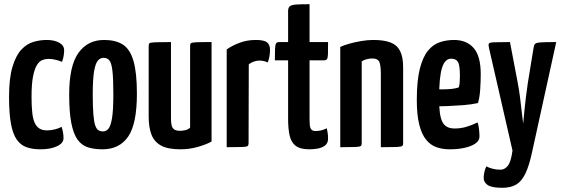

<svg xmlns="http://www.w3.org/2000/svg" viewBox="-20 -700 2674 913"><path d="M172 10Q134 10 106 0Q78 -10 59.5 -36.5Q41 -63 32 -112Q23 -161 23 -239Q23 -329 39.5 -383Q56 -437 82 -464.5Q108 -492 139.5 -501Q171 -510 202 -510Q238 -510 261.5 -497Q285 -484 285 -461Q285 -451 283 -436.5Q281 -422 275 -406Q263 -411 245.5 -415.5Q228 -420 210 -420Q196 -420 181.5 -414.5Q167 -409 155.5 -390.5Q144 -372 137 -336Q130 -300 130 -240Q130 -194 133.5 -163Q137 -132 146 -114Q155 -96 169 -88Q183 -80 204 -80Q223 -80 242 -85Q261 -90 273 -97Q278 -80 280 -67.5Q282 -55 282 -43Q282 -19 251 -4.5Q220 10 172 10Z M467 10Q428 10 398 0.5Q368 -9 348.5 -36.5Q329 -64 319 -115.5Q309 -167 309 -251Q309 -387 353 -448.5Q397 -510 475 -510Q529 -510 563.5 -488.5Q598 -467 614.5 -411Q631 -355 631 -254Q631 -111 589.5 -50.5Q548 10 467 10ZM470 -75Q484 -75 495 -87Q506 -99 512.5 -137Q519 -175 519 -252Q519 -327 514.5 -364Q510 -401 500 -413Q490 -425 472 -425Q457 -425 445.5 -412Q434 -399 427.5 -361.5Q421 -324 421 -251Q421 -192 424 -156Q427 -120 433 -103Q439 -86 448.5 -80.5Q458 -75 470 -75Z M837 10Q778 10 745.5 -8Q713 -26 700 -60.5Q687 -95 687 -145V-481Q687 -491 691 -494.5Q695 -498 717.5 -499Q740 -500 793 -500V-138Q793 -118 796 -104.5Q799 -91 808.5 -84.5Q818 -78 837 -78Q848 -78 861 -81Q874 -84 884 -93V-481Q884 -491 888 -494.5Q892 -498 913 -499Q934 -500 986 -500V-27Q961 -13 921 -1.5Q881 10 837 10Z M1058 0V-465Q1085 -484 1120.5 -497Q1156 -510 1196 -510Q1236 -510 1250 -498.5Q1264 -487 1264 -463Q1264 -453 1262 -436.5Q1260 -420 1253 -403Q1243 -408 1233 -410Q1223 -412 1213 -412Q1202 -412 1188 -407.5Q1174 -403 1163 -394L1162 -19Q1162 -9 1157.5 -5.5Q1153 -2 1131.5 -1Q1110 0 1058 0Z M1451 10Q1407 10 1385.5 -7Q1364 -24 1357 -56.5Q1350 -89 1350 -134V-413H1287Q1287 -452 1288 -470.5Q1289 -489 1293.5 -494.5Q1298 -500 1308 -500H1350V-647Q1350 -664 1358.5 -670.5Q1367 -677 1389 -678.5Q1411 -680 1452 -680V-500H1540Q1540 -461 1539.5 -442.5Q1539 -424 1534.5 -418.5Q1530 -413 1520 -413H1452V-135Q1452 -121 1453 -107Q1454 -93 1460 -85Q1466 -77 1480 -77Q1495 -77 1507 -80Q1519 -83 1534 -90Q1536 -81 1538 -68.5Q1540 -56 1540 -41Q1540 -19 1525.5 -8Q1511 3 1490.5 6.5Q1470 10 1451 10Z M1598 0V-477Q1615 -485 1642 -492.5Q1669 -500 1699 -505Q1729 -510 1754 -510Q1806 -510 1837 -498Q1868 -486 1882.5 -457.5Q1897 -429 1897 -380V-19Q1897 -9 1892 -5.5Q1887 -2 1865 -1Q1843 0 1791 0V-348Q1791 -390 1783.5 -406Q1776 -422 1750 -422Q1738 -422 1724 -418.5Q1710 -415 1700 -408V-19Q1700 -9 1695.5 -5.5Q1691 -2 1669.5 -1Q1648 0 1598 0Z M2119 10Q2084 10 2055.5 0Q2027 -10 2006 -36Q1985 -62 1973.5 -108Q1962 -154 1962 -225Q1962 -317 1976.5 -373.5Q1991 -430 2015.5 -459.5Q2040 -489 2072 -499.5Q2104 -510 2139 -510Q2199 -510 2232.5 -471.5Q2266 -433 2266 -348Q2266 -313 2263.5 -275.5Q2261 -238 2253 -210Q2222 -203 2183 -200Q2144 -197 2107 -195.5Q2070 -194 2046.5 -194Q2023 -194 2023 -194L2024 -276Q2024 -276 2040 -275.5Q2056 -275 2079.5 -275Q2103 -275 2125.5 -277Q2148 -279 2162 -285Q2165 -295 2166 -311Q2167 -327 2167 -339Q2167 -389 2158 -405Q2149 -421 2125 -421Q2111 -421 2100 -410.5Q2089 -400 2082 -377.5Q2075 -355 2071.5 -319Q2068 -283 2068 -231Q2068 -192 2071.5 -165Q2075 -138 2083 -121.5Q2091 -105 2105.5 -97Q2120 -89 2142 -89Q2171 -89 2198 -97Q2225 -105 2251 -118Q2256 -104 2258 -84.5Q2260 -65 2260 -50Q2260 -31 2240.5 -17.5Q2221 -4 2189 3Q2157 10 2119 10Z M2369 193Q2317 193 2298.5 179.5Q2280 166 2280 147Q2280 133 2283.5 117Q2287 101 2293 91Q2303 97 2321 102Q2339 107 2360 107Q2380 107 2395 88Q2410 69 2417 16L2305 -473Q2302 -487 2304.5 -492.5Q2307 -498 2329.5 -499Q2352 -500 2405 -500L2442 -306Q2448 -274 2452.5 -240Q2457 -206 2460 -177Q2463 -148 2465.5 -130Q2468 -112 2468 -112Q2468 -112 2469.5 -130Q2471 -148 2474 -176.5Q2477 -205 2481 -239.5Q2485 -274 2490 -306L2517 -471Q2519 -486 2524.5 -491.5Q2530 -497 2552 -498.5Q2574 -500 2625 -500L2510 24Q2496 89 2478 126Q2460 163 2434 178Q2408 193 2369 193Z"/></svg>

Font: Yanone Kaffeesatz SemiBold
Style: Regular
Weight: 600
Designer: Yanone (Cyrillic: Daniel Pouzeot, Huerta Tipografica, and Cyreal)
Foundry: Yanone
Version: Version 2.003